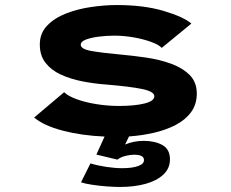

<svg xmlns="http://www.w3.org/2000/svg" viewBox="-20 -532 915 762"><path d="M456 210Q434.5 210 404 207.8Q373.5 205.5 345.2 201.2Q317 197 301.5 191.5L339 116.5Q369 125.5 403 130.5Q437 135.5 465 135.5Q504 135.5 527.8 127.2Q551.5 119 551.5 103Q551.5 82 512 82Q496.5 82 477 87Q457.5 92 446 101.5L362.5 81.5L395 10Q303.5 6 229 -13.5Q154.5 -33 115.5 -65.5L234.5 -166Q250.5 -150.5 285 -138Q319.5 -125.5 363.8 -118.5Q408 -111.5 452.5 -111.5Q514 -111.5 553.2 -121.2Q592.5 -131 592.5 -150Q592.5 -168.5 545.2 -178.5Q498 -188.5 401.5 -196.5Q353.5 -200 306.5 -209.2Q259.5 -218.5 221.5 -236Q183.5 -253.5 160.8 -282.5Q138 -311.5 138 -355.5Q138 -400 167 -430.2Q196 -460.5 242.2 -478.5Q288.5 -496.5 341.8 -504.2Q395 -512 443.5 -512Q550.5 -512 629 -488.8Q707.5 -465.5 739.5 -438.5L622 -342Q609.5 -355 579 -366Q548.5 -377 509.8 -383.8Q471 -390.5 434.5 -390.5Q402.5 -390.5 371.5 -386.5Q340.5 -382.5 320.5 -374.8Q300.5 -367 300.5 -354.5Q300.5 -337 343.5 -329.5Q386.5 -322 463.5 -315Q508.5 -311 560 -303.5Q611.5 -296 657.2 -279.8Q703 -263.5 732 -235Q761 -206.5 761 -160.5Q761 -117.5 738.2 -86.8Q715.5 -56 677 -36Q638.5 -16 590.5 -5Q542.5 6 492 9.5L476.5 41.5Q512 27 550 27Q595 27 624.8 43.8Q654.5 60.5 654.5 100.5Q654.5 136.5 628.2 161Q602 185.5 557.2 197.8Q512.5 210 456 210Z"/></svg>

Font: Trispace SemiExpanded
Style: Bold
Weight: 700
Width: 6
Designer: Tyler Finck
Foundry: Etcetera Type Company
Version: Version 1.210; ttfautohint (v1.8.3)